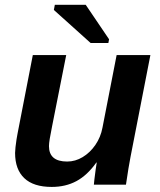

<svg xmlns="http://www.w3.org/2000/svg" viewBox="-20 -753 651 783"><path d="M373 -90.3Q335.9 -38.1 291.7 -14.4Q247.6 9.3 190.9 9.3Q116.7 9.3 79.1 -26.4Q41.5 -62 41.5 -129.4Q41.5 -137.7 43.2 -153.1Q44.9 -168.5 47.4 -184.6Q49.8 -200.7 51.8 -209.5L113.8 -528.3H250L192.4 -237.8Q179.7 -176.8 179.7 -157.2Q179.7 -94.2 253.9 -94.2Q287.1 -94.2 317.1 -112.3Q347.2 -130.4 368.9 -161.9Q390.6 -193.4 397.9 -232.4L455.6 -528.3H593.3L512.2 -112.8Q508.3 -93.3 503.7 -65.2Q499 -37.1 493.7 0H362.8Q362.8 -2.9 365 -21.7Q367.2 -40.5 370.1 -61.3Q373 -82 374.5 -90.3ZM424.8 -592.8 421.9 -577.6H349.6L199.7 -712.4L203.6 -733.4H329.6Z"/></svg>

Font: Arimo
Style: Bold Italic
Weight: 700
Italic angle: -12°
Designer: Steve Matteson
Foundry: Monotype Imaging Inc.
Version: Version 1.33